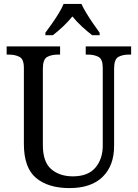

<svg xmlns="http://www.w3.org/2000/svg" viewBox="-20 -951 704 981"><path d="M335 10Q226 10 164 -42Q102 -94 102 -216V-604Q102 -649 79.5 -660.5Q57 -672 26 -672H14V-714H287V-672H275Q243 -672 221 -660Q199 -648 199 -600V-210Q199 -123 242 -86.5Q285 -50 352 -50Q430 -50 467.5 -94.5Q505 -139 505 -207V-604Q505 -649 483 -660.5Q461 -672 430 -672H418V-714H650V-672H638Q606 -672 584.5 -660Q563 -648 563 -600V-205Q563 -105 504.5 -47.5Q446 10 335 10ZM212 -784Q226 -803 244.5 -829Q263 -855 279.5 -882Q296 -909 305 -931H396Q406 -909 422.5 -882Q439 -855 457 -829Q475 -803 489 -784V-771H451Q425 -791 398 -816Q371 -841 350 -867Q329 -841 302.5 -816Q276 -791 250 -771H212Z"/></svg>

Font: Noto Serif Khmer SemiCondensed
Style: Regular
Weight: 400
Width: 4
Designer: Danh Hong and the Monotype Design Team
Foundry: Monotype Imaging Inc.
Version: Version 2.004; ttfautohint (v1.8.4.7-5d5b)